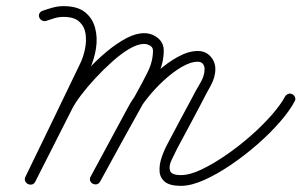

<svg xmlns="http://www.w3.org/2000/svg" viewBox="-20 -583 981 625"><path d="M108 -526Q105 -533 108.5 -539.5Q112 -546 119 -548Q136 -554 152.5 -558.5Q169 -563 187 -563Q232 -563 256.5 -543.5Q281 -524 289.5 -492.5Q298 -461 292.5 -425.5Q287 -390 272 -358Q227 -267 183 -175.5Q139 -84 95 8Q91 15 84 16.5Q77 18 71 15Q65 12 62 6Q59 0 63 -8Q94 -67 124 -126.5Q154 -186 184 -245Q195 -267 217 -297Q239 -327 267.5 -358Q296 -389 328 -415.5Q360 -442 391 -458.5Q422 -475 449 -475Q474 -475 493.5 -459.5Q513 -444 513 -418Q513 -378 494 -338.5Q475 -299 456 -264Q418 -196 380.5 -128Q343 -60 306 8Q301 16 294.5 17Q288 18 282 15Q276 12 273.5 5.5Q271 -1 275 -8Q306 -65 336.5 -122Q367 -179 398 -236Q411 -261 436.5 -292Q462 -323 494 -351.5Q526 -380 560 -398.5Q594 -417 624 -417Q649 -417 665 -399.5Q681 -382 681 -358Q681 -331 665 -302.5Q649 -274 637 -250Q617 -212 597 -174.5Q577 -137 557 -100Q548 -82 538.5 -62Q529 -42 533.5 -27.5Q538 -13 569 -13Q598 -13 636.5 -31.5Q675 -50 717 -79Q759 -108 798 -142.5Q837 -177 866 -210.5Q895 -244 908 -269Q912 -275 918.5 -277.5Q925 -280 932 -276Q938 -273 940.5 -266Q943 -259 939 -253Q924 -224 892.5 -187.5Q861 -151 819.5 -114.5Q778 -78 732.5 -47Q687 -16 644.5 3Q602 22 569 22Q533 22 517 9Q501 -4 499.5 -25Q498 -46 506 -70Q514 -94 526 -116Q546 -154 566 -191.5Q586 -229 606 -266Q616 -286 631 -311Q646 -336 646 -358Q646 -368 640.5 -375Q635 -382 624 -382Q600 -382 570.5 -364.5Q541 -347 512.5 -320.5Q484 -294 462 -266.5Q440 -239 429 -219Q398 -162 367 -105.5Q336 -49 306 8Q301 16 294.5 17Q288 18 282 15Q276 12 273.5 5.5Q271 -1 275 -8Q312 -77 350 -145Q388 -213 425 -281Q442 -311 460 -347Q478 -383 478 -418Q478 -429 468.5 -434.5Q459 -440 449 -440Q428 -440 401 -424Q374 -408 345.5 -382.5Q317 -357 290.5 -328.5Q264 -300 244 -273.5Q224 -247 215 -229Q185 -170 155 -110.5Q125 -51 95 8Q91 16 84 17.5Q77 19 71 16Q65 13 62 6.5Q59 0 63 -8Q107 -99 151.5 -190.5Q196 -282 240 -374Q251 -396 256.5 -422.5Q262 -449 258.5 -473Q255 -497 238 -512.5Q221 -528 187 -528Q172 -528 158 -524Q144 -520 130 -515Q123 -513 116.5 -516.5Q110 -520 108 -526Z"/></svg>

Font: FRB American Cursive Guidelines Arrows
Style: Italic
Weight: 400
Italic angle: -25°
Version: Version 2.0;Modular Font Editor K font №1